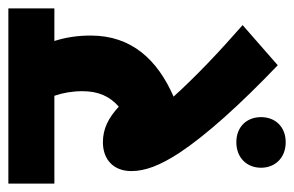

<svg xmlns="http://www.w3.org/2000/svg" viewBox="-142 -520 703 459"><g transform="rotate(-90 209.5 -290.5)"><path d="M379 -62C315 -118 258 -172 208 -227C297 -266 354 -328 354 -425C354 -459 349 -487 341 -512H419V-622H0V-512H210C217 -492 221 -469 221 -445C221 -407 209 -380 184 -358C157 -383 131 -396 99 -396C57 -396 30 -370 30 -328C30 -294 44 -259 73 -214C116 -149 188 -69 283 22ZM38 -18C38 16 62 41 99 41C136 41 159 16 159 -18C159 -52 136 -77 99 -77C62 -77 38 -52 38 -18Z"/></g></svg>

Font: Noto Sans Devanagari SemiCondensed
Style: Bold
Weight: 700
Width: 4
Designer: Jelle Bosma - Monotype Design Team
Foundry: Monotype Imaging Inc.
Version: Version 2.004